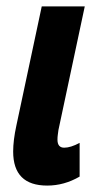

<svg xmlns="http://www.w3.org/2000/svg" viewBox="-20 -568 327 598"><path d="M228 -18V-123Q200 -108 180 -108Q159 -108 159 -133Q159 -141 160 -148Q161 -155 162 -163L244 -548H110L31 -177Q21 -131 21 -96Q21 10 127 10Q180 10 228 -18Z"/></svg>

Font: Noto Sans UI Condensed ExtraBold
Style: Italic
Weight: 800
Width: 3
Designer: Monotype Design Team
Foundry: Monotype Imaging Inc.
Version: 1.001